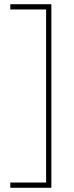

<svg xmlns="http://www.w3.org/2000/svg" viewBox="-20 -734 350 912"><path d="M29 133V158H224V-714H29V-689H199V133Z"/></svg>

Font: Noto Sans Georgian SemiCondensed Thin
Style: Regular
Weight: 100
Width: 4
Designer: Monotype Design Team, Akaki Razmadze
Foundry: Google LLC
Version: Version 2.005